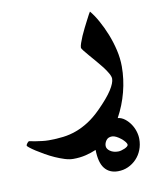

<svg xmlns="http://www.w3.org/2000/svg" viewBox="-146 -333 633 772"><g transform="rotate(-10 170.5 53.0)"><path d="M380.4 265.6Q380.4 289.1 372.3 309.6Q364.3 330.1 349.6 345.5Q335 360.8 315.7 369.6Q296.4 378.4 273.9 378.4Q239.3 378.4 220 354.5Q200.7 330.6 199.7 278.3Q179.2 287.1 156 292.7Q132.8 298.3 105.5 298.3Q89.8 298.3 71 292.5Q52.2 286.6 33 278.1Q13.7 269.5 -5.1 258.8Q-23.9 248 -38.3 238.8Q-52.7 229.5 -61.5 222.4Q-70.3 215.3 -70.3 213.4Q-70.3 209.5 -65.4 203.4Q-60.5 197.3 -57.1 197.3Q-56.6 197.3 -48.8 199Q-41 200.7 -29.8 202.4Q-18.6 204.1 -5.1 205.8Q8.3 207.5 22 207.5Q52.2 207.5 80.3 204.1Q108.4 200.7 134.8 190.9Q161.1 181.2 186.5 164.8Q211.9 148.4 237.8 122.6Q278.8 81.5 296.9 53.2Q314.9 24.9 314.9 7.8Q314.9 -1 307.4 -14.4Q299.8 -27.8 288.6 -42.5Q277.3 -57.1 263.9 -72.5Q250.5 -87.9 239.3 -101.1Q228 -114.3 220.5 -123.8Q212.9 -133.3 212.9 -137.2Q212.9 -143.1 217 -155.3Q221.2 -167.5 227.5 -182.4Q233.9 -197.3 241.7 -212.6Q249.5 -228 256.3 -241.2Q263.2 -254.4 267.8 -263.2Q272.5 -272 273.9 -273.4Q289.6 -254.9 304.9 -227.3Q320.3 -199.7 333 -168Q345.7 -136.2 353.8 -101.6Q361.8 -66.9 361.8 -33.7Q361.8 18.1 348.4 69.6Q335 121.1 309.6 167.5Q325.2 169.4 338.1 179.4Q351.1 189.5 360.6 203.4Q370.1 217.3 375.2 233.6Q380.4 250 380.4 265.6ZM330.1 280.3Q330.1 274.9 324.2 267.6Q318.4 260.3 309.6 253.2Q300.8 246.1 291.3 241.2Q281.7 236.3 273.9 236.3Q257.8 236.3 250 247.1Q242.2 257.8 242.2 269.5Q242.2 281.7 255.4 291Q268.6 300.3 288.6 300.3Q294.4 300.3 301.5 298.3Q308.6 296.4 315.2 293.5Q321.8 290.5 325.9 287.1Q330.1 283.7 330.1 280.3Z"/></g></svg>

Font: Accordance
Style: Bold-Italic
Weight: 700
Italic angle: -11°
Version: Version 1.2 (build January 31, 2020) Miklal Software Solutio